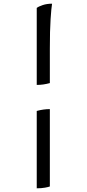

<svg xmlns="http://www.w3.org/2000/svg" viewBox="-20 -820 469 1040"><path d="M179 -360V-777Q189 -785 211.5 -792.5Q234 -800 262 -800Q258 -777 254 -716Q250 -655 250 -556V-370Q232 -365 214.5 -362.5Q197 -360 179 -360ZM179 200V-219Q197 -224 215 -226.5Q233 -229 250 -229V190Q243 193 223.5 196.5Q204 200 179 200Z"/></svg>

Font: Texturina 12pt Medium
Style: Regular
Weight: 500
Designer: Guillermo Torres Carreño
Foundry: Omnibus-Type
Version: Version 1.002